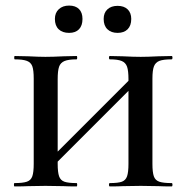

<svg xmlns="http://www.w3.org/2000/svg" viewBox="-20 -669 669 689"><path d="M374 -456Q371 -456 371 -462Q371 -468 374 -468L420 -467Q460 -465 485 -465Q509 -465 549 -467L596 -468Q599 -468 599 -462Q599 -456 596 -456Q566 -456 552 -450.5Q538 -445 532.5 -431Q527 -417 527 -387V-81Q527 -51 532 -36.5Q537 -22 551.5 -17Q566 -12 596 -12Q599 -12 599 -6Q599 0 596 0Q566 0 549 -1L485 -2L421 -1Q404 0 374 0Q371 0 371 -6Q371 -12 374 -12Q404 -12 417.5 -17Q431 -22 436 -36.5Q441 -51 441 -81V-385Q441 -415 436 -429.5Q431 -444 417 -450Q403 -456 374 -456ZM133 -71 480 -418 498 -400 151 -53ZM33 -456Q31 -456 31 -462Q31 -468 33 -468L81 -467Q121 -465 143 -465Q169 -465 209 -467L255 -468Q257 -468 257 -462Q257 -456 255 -456Q226 -456 211.5 -450Q197 -444 192 -429.5Q187 -415 187 -385V-81Q187 -51 192 -36.5Q197 -22 211 -17Q225 -12 255 -12Q257 -12 257 -6Q257 0 255 0Q225 0 208 -1L143 -2L81 -1Q63 0 32 0Q30 0 30 -6Q30 -12 32 -12Q62 -12 76.5 -17Q91 -22 96 -36.5Q101 -51 101 -81V-387Q101 -417 96 -431Q91 -445 76.5 -450.5Q62 -456 33 -456ZM177 -601Q177 -623 191 -636Q205 -649 228 -649Q251 -649 263.5 -636.5Q276 -624 276 -601Q276 -577 263.5 -564Q251 -551 228 -551Q204 -551 190.5 -564Q177 -577 177 -601ZM352 -601Q352 -623 365.5 -635.5Q379 -648 402 -648Q425 -648 438 -635.5Q451 -623 451 -601Q451 -577 438 -564Q425 -551 402 -551Q379 -551 365.5 -564Q352 -577 352 -601Z"/></svg>

Font: Cormorant Unicase SemiBold
Style: Regular
Weight: 600
Designer: Christian Thalmann (Catharsis Fonts)
Foundry: Catharsis Fonts
Version: Version 4.000